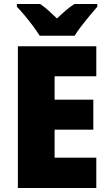

<svg xmlns="http://www.w3.org/2000/svg" viewBox="-20 -998 550 967"><path d="M465 -51H70V-765H465V-614H255V-496H450V-345H255V-204H465ZM180 -818Q167 -839 146.5 -866.5Q126 -894 104 -920.5Q82 -947 65 -964V-978H182Q204 -963 223.5 -945.5Q243 -928 267 -905Q291 -928 312 -946Q333 -964 355 -978H470V-964Q454 -946 432.5 -920Q411 -894 390 -867Q369 -840 356 -818Z"/></svg>

Font: Noto Sans Tamil UI SemiCondensed Black
Style: Regular
Weight: 900
Width: 4
Designer: Jelle Bosma - Monotype Design Team
Foundry: Monotype Imaging Inc.
Version: Version 2.004; ttfautohint (v1.8.4.7-5d5b)